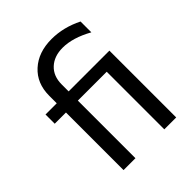

<svg xmlns="http://www.w3.org/2000/svg" viewBox="-210 -888 1016 1016"><g transform="rotate(-45 298.5 -380.0)"><path d="M354 -686C404 -686 459 -669.3 519 -636V-717C461.7 -745.7 403.7 -760 345 -760C279 -760 225.7 -741.5 185 -704.5C144.3 -667.5 124 -618 124 -556V-500H40V-431H124V0H213V-431H429V0H518V-500H213V-552C213 -593.3 225.8 -626 251.5 -650C277.2 -674 311.3 -686 354 -686Z"/></g></svg>

Font: Orkney
Style: Regular
Weight: 400
Designer: Samuel Oakes and Alfredo Marco Pradil
Foundry: Alfredo Marco Pradil
Version: 1.0; ttfautohint (v1.5)